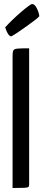

<svg xmlns="http://www.w3.org/2000/svg" viewBox="-20 -942 217 962"><path d="M43 0V-663Q43 -682 47 -689.5Q51 -697 68.5 -698.5Q86 -700 126 -700V-16Q126 -8 122 -5Q118 -2 101.5 -1Q85 0 43 0ZM37 -760Q28 -760 21 -771Q14 -782 10 -793.5Q6 -805 6 -805Q23 -824 44.5 -844.5Q66 -865 87 -883Q108 -901 122.5 -911.5Q137 -922 140 -922Q154 -922 164.5 -900.5Q175 -879 177 -861Q172 -854 154 -840.5Q136 -827 114 -811Q92 -795 71 -781Q50 -767 37 -760Z"/></svg>

Font: Yanone Kaffeesatz ExtraLight
Style: Regular
Weight: 400
Version: Version 2.003